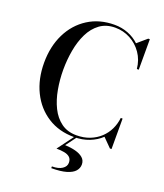

<svg xmlns="http://www.w3.org/2000/svg" viewBox="-177 -875 1055 1238"><g transform="rotate(20 350.5 -256.0)"><path d="M393.5 10Q289.5 10 211.8 -39.8Q134 -89.5 91.2 -176.5Q48.5 -263.5 48.5 -375Q48.5 -486.5 91.2 -573.5Q134 -660.5 211.8 -710.2Q289.5 -760 393.5 -760Q442.5 -760 486.2 -743Q530 -726 562.5 -695L626.5 -750H637.5V-541H624.5Q618.5 -601.5 586.8 -647.2Q555 -693 507 -718.5Q459 -744 403.5 -744Q341.5 -744 298.5 -712.2Q255.5 -680.5 229.5 -627.5Q203.5 -574.5 191.8 -508.8Q180 -443 180 -375Q180 -307 191.8 -241.2Q203.5 -175.5 229.5 -122.5Q255.5 -69.5 298.5 -37.8Q341.5 -6 403.5 -6Q454 -6 494.8 -22Q535.5 -38 565.5 -66Q595.5 -94 613 -130.8Q630.5 -167.5 635 -209H647.5V0H636.5L578 -59Q544.5 -27 497.2 -8.5Q450 10 393.5 10ZM324.5 248.5V236.5Q369 236.5 394.2 219.8Q419.5 203 419.5 177.5Q419.5 153 405.5 140.2Q391.5 127.5 367.2 123Q343 118.5 313 118.5L399.5 2H415L358 78.5Q397.5 80 430 88.5Q462.5 97 482.2 114.2Q502 131.5 502 159.5Q502 184.5 484.5 204.8Q467 225 428 236.8Q389 248.5 324.5 248.5Z"/></g></svg>

Font: Bodoni Moda 18pt Medium
Style: Regular
Weight: 500
Designer: Owen Earl
Foundry: indestructible type
Version: Version 2.004